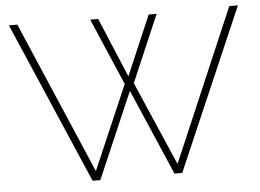

<svg xmlns="http://www.w3.org/2000/svg" viewBox="-51 -776 1141 841"><g transform="rotate(-5 520.0 -355.0)"><path d="M374 -704H409L519 -442L631 -704H666L540 -410L700 -41L986 -710H1024L717 0H683L520 -378L357 0H323L17 -710H54L341 -41L500 -410Z"/></g></svg>

Font: Raleway ExtraLight
Style: Regular
Weight: 200
Designer: Matt McInerney, Pablo Impallari, Rodrigo Fuenzalida
Foundry: Matt McInerney, Pablo Impallari, Rodrigo Fuenzalida
Version: Version 4.026